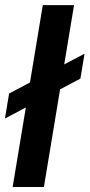

<svg xmlns="http://www.w3.org/2000/svg" viewBox="-34 -748 358 768"><path d="M262.2 -727.5 141.6 0H16.6L137.2 -727.5ZM-14.2 -273.9 2.4 -374 304.2 -533.2 287.6 -433.6Z"/></svg>

Font: Inter 24pt SemiBold
Style: Italic
Weight: 600
Italic angle: -9.3988°
Designer: Rasmus Andersson
Foundry: rsms
Version: Version 4.001;git-66647c0bb